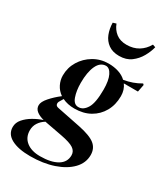

<svg xmlns="http://www.w3.org/2000/svg" viewBox="-259 -836 1029 1176"><g transform="rotate(30 255.0 -248.0)"><path d="M153 236Q69 236 20.5 210Q-28 184 -28 134Q-28 103 -6 77.5Q16 52 48.5 33Q81 14 115 3Q81 -6 62 -21.5Q43 -37 43 -61Q43 -85 71.5 -117.5Q100 -150 139 -180Q110 -200 95 -230Q80 -260 80 -293Q80 -348 108 -394Q136 -440 183.5 -468Q231 -496 288 -496Q326 -496 358.5 -485.5Q391 -475 413 -454Q445 -459 474.5 -469.5Q504 -480 531 -496L538 -489L528 -437H428Q452 -405 452 -360Q452 -299 425.5 -252Q399 -205 352 -178.5Q305 -152 242 -152Q194 -152 157 -170L142 -145Q134 -133 137 -121Q140 -109 158 -106L322 -73Q405 -56 438.5 -29Q472 -2 472 45Q472 101 430.5 144Q389 187 317 211.5Q245 236 153 236ZM260 -172Q293 -172 316.5 -210Q340 -248 340 -342Q340 -406 323 -441Q306 -476 280 -476Q240 -475 219 -429.5Q198 -384 198 -308Q198 -253 212.5 -212Q227 -171 260 -172ZM73 99Q73 149 109 177.5Q145 206 206 206Q283 206 327 180Q371 154 371 105Q371 76 345.5 59Q320 42 256 30L139 8Q134 7 130 6Q104 22 88.5 45.5Q73 69 73 99ZM318 -568Q272 -568 242 -589.5Q212 -611 198 -646.5Q184 -682 183 -725L206 -732Q220 -695 249 -672.5Q278 -650 323 -650Q371 -650 406.5 -671.5Q442 -693 464 -732L484 -725Q476 -691 455.5 -654.5Q435 -618 401.5 -593Q368 -568 318 -568Z"/></g></svg>

Font: DeepMind Serif Display
Style: Italic
Weight: 400
Italic angle: -12°
Designer: Frank Grießhammer / Modifications: Colophon Foundry
Foundry: Colophon Foundry
Version: Version 5.003; ttfautohint (v1.8.2)